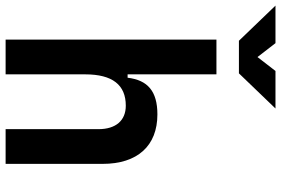

<svg xmlns="http://www.w3.org/2000/svg" viewBox="-216 -802 978 667"><g transform="rotate(90 272.5 -469.0)"><path d="M388.2 0H508.8V-336.9C508.8 -458 446.3 -527.3 336.9 -527.3C255.9 -527.3 217.8 -493.2 209.5 -423.8H197.8V-732.4H77.1V0H197.8V-276.4C197.8 -371.1 234.4 -417.5 306.6 -417.5C358.4 -417.5 388.2 -382.8 388.2 -322.3ZM81.1 -810.5H194.3L316.4 -937.5H186L137.7 -875L89.4 -937.5H-41Z"/></g></svg>

Font: Cascadia Code NF SemiBold
Style: Regular
Weight: 600
Monospace: yes
Designer: Aaron Bell
Foundry: Saja Typeworks
Version: Version 2404.023